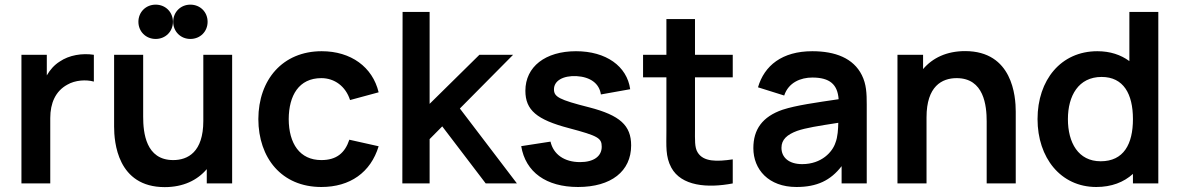

<svg xmlns="http://www.w3.org/2000/svg" viewBox="-20 -770 4952 806"><path d="M230.5 -511.5C208 -497.5 190 -477 176.5 -453.5V-540H70V0H191V-274.5C191 -337 213 -387.5 262.5 -414.5C296 -434 341.5 -436.5 374 -427.5V-540C325.5 -547.5 270.5 -539 230.5 -511.5Z M633.5 -606.5C675 -606.5 706 -638 706 -678.5C706 -719 675 -750.5 633.5 -750.5C592 -750.5 561 -719 561 -678.5C561 -638 592 -606.5 633.5 -606.5ZM779 -606.5C821 -606.5 851.5 -638 851.5 -678.5C851.5 -719 821 -750.5 779 -750.5C738 -750.5 707 -719 707 -678.5C707 -638 738 -606.5 779 -606.5ZM833.5 -262.5C833.5 -131.5 768.5 -98 707 -98C592 -98 581 -213.5 581 -280V-540H459V-238.5C459 -174.5 472.5 15.5 671.5 15.5C749.5 15.5 808.5 -13.5 848 -60V0H954.5V-540H833.5Z M1329 15C1449.5 15 1536 -46 1569.5 -156L1446.5 -183.5C1428 -128 1393 -98 1329 -98C1238.5 -98 1192.5 -167 1192 -270C1192.5 -369 1234.5 -442 1329 -442C1384 -442 1431 -408 1449.5 -350L1569.5 -382.5C1544 -489 1453 -555 1330.5 -555C1166.5 -555 1065 -435.5 1064.5 -270C1065 -107 1162 15 1329 15Z M2150 0 1910.5 -314.5 2134 -540H1992.5L1783.5 -334V-720H1670L1669 0H1783.5V-186L1836.5 -239.5L2019 0Z M2406.5 15C2545.5 15 2629.5 -51 2629.5 -159.5C2629.5 -243.5 2582.5 -286 2453 -319.5C2326.5 -351.5 2305.5 -363.5 2305.5 -395C2305.5 -431 2343.5 -453 2400 -450.5C2458.5 -447 2496 -419.5 2502.5 -373.5L2625.5 -395.5C2612 -492.5 2524 -555 2398 -555C2269.5 -555 2185.5 -490 2185.5 -389C2185.5 -308 2233 -267.5 2368.5 -232C2490.5 -199.5 2506 -190.5 2506 -154C2506 -114 2472.5 -89.5 2415 -89.5C2349 -89.5 2303 -122 2291 -175.5L2168 -156.5C2186 -47.5 2273 15 2406.5 15Z M3056 -445.5V-540H2897.5V-690H2777.5V-540H2679.5V-445.5H2777.5V-220.5C2777.5 -158.5 2773 -113 2798 -66.5C2840 11 2949 20.5 3056 0V-101C2988.5 -91 2932.5 -90.5 2908.5 -130.5C2895.5 -151 2897.5 -184.5 2897.5 -227.5V-445.5Z M3598 -454.5C3562.5 -526 3486 -555 3390 -555C3263 -555 3188.5 -494.5 3162 -403.5L3272 -369C3290 -424 3341.5 -444.5 3390 -444.5C3463.5 -444.5 3496 -415.5 3500.5 -353.5C3406 -339.5 3322.5 -328 3265.5 -309.5C3180 -280 3142.5 -226.5 3142.5 -148C3142.5 -59 3206 15 3323.5 15C3409.5 15 3467 -12.5 3513 -72.5V0H3618.5V-331.5C3618.5 -378 3617 -416.5 3598 -454.5ZM3487 -170.5C3475 -133 3429.5 -81 3347.5 -81C3290.5 -81 3260.5 -110 3260.5 -149.5C3260.5 -184.5 3284.5 -205 3326 -220.5C3364 -233.5 3413 -241 3499 -254.5C3498.5 -229.5 3497 -195 3487 -170.5Z M4031.5 -555.5C3953.5 -555.5 3894.5 -526.5 3855 -480V-540H3747.5V0H3869.5V-277.5C3869.5 -408.5 3934.5 -442 3996 -442C4111 -442 4122 -326.5 4122 -260V0H4244V-301.5C4244 -365.5 4230.5 -555.5 4031.5 -555.5Z M4721 -513.5C4685 -540 4640.5 -555 4586.5 -555C4433.5 -555 4335.5 -434 4335.5 -270C4335.5 -108 4432.5 15 4582 15C4646 15 4697.5 -5 4736 -40V0H4842.5V-720H4721ZM4600.5 -93C4506.5 -93 4463 -171 4463 -270C4463 -368 4507.5 -447 4604.5 -447C4696.5 -447 4736 -375.5 4736 -270C4736 -165.5 4697.5 -93 4600.5 -93Z"/></svg>

Font: Hauora
Style: Bold
Weight: 700
Designer: Wayne Shih
Foundry: WCYS
Version: Version 1.001;hotconv 1.0.109;makeotfexe 2.5.65596